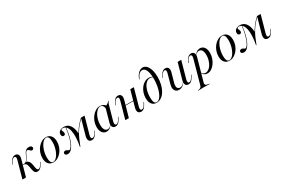

<svg xmlns="http://www.w3.org/2000/svg" viewBox="105 -1858 4810 3272"><g transform="rotate(-30 2509.5 -222.5)"><path d="M338.7 11.3Q309.7 11.3 293.1 -7.3Q276.6 -25.8 269.4 -66.1L258.9 -124.2Q253.2 -157.3 244.4 -175.4Q235.5 -193.5 221.8 -201.2Q208.1 -208.9 188.7 -208.9H155.6L157.3 -216.1H187.1Q221 -216.1 241.5 -231Q262.1 -246 275.8 -270.2Q289.5 -294.4 300.8 -321Q312.1 -347.6 325.8 -371.8Q339.5 -396 360.5 -410.9Q381.5 -425.8 413.7 -425.8Q442.7 -425.8 458.1 -414.9Q473.4 -404 473.4 -384.7Q473.4 -368.5 464.1 -358.9Q454.8 -349.2 439.5 -349.2Q427.4 -349.2 418.5 -355.6Q409.7 -362.1 402 -371Q394.4 -379.8 386.3 -386.3Q378.2 -392.7 366.9 -392.7Q349.2 -392.7 336.3 -373Q323.4 -353.2 311.3 -325Q299.2 -296.8 283.9 -269.8Q268.5 -242.7 246 -228.2L248.4 -231.5Q281.5 -221 299.6 -199.2Q317.7 -177.4 325.8 -132.3L336.3 -69.4Q341.9 -41.9 350 -29Q358.1 -16.1 372.6 -16.1Q389.5 -16.1 405.2 -31.5Q421 -46.8 438.7 -79.8L454.8 -109.7H463.7L442.7 -71Q433.1 -53.2 419.4 -34.3Q405.6 -15.3 385.9 -2Q366.1 11.3 338.7 11.3ZM46 0 137.9 -329.8Q148.4 -363.7 141.9 -382.3Q135.5 -400.8 116.1 -400.8Q98.4 -400.8 81 -383.9Q63.7 -366.9 46 -334.7L30.6 -304.8H21L39.5 -339.5Q50 -359.7 64.5 -379.4Q79 -399.2 98.8 -412.5Q118.5 -425.8 144.4 -425.8Q185.5 -425.8 202 -394.8Q218.5 -363.7 204 -312.9L116.1 0Z M652.4 11.3Q591.1 11.3 556.9 -30.2Q522.6 -71.8 522.6 -144.4Q522.6 -200.8 541.1 -251.2Q559.7 -301.6 591.5 -340.7Q623.4 -379.8 664.5 -402.8Q705.6 -425.8 750.8 -425.8Q811.3 -425.8 846 -384.3Q880.6 -342.7 880.6 -269.4Q880.6 -213.7 862.5 -163.3Q844.4 -112.9 812.1 -73.8Q779.8 -34.7 738.7 -11.7Q697.6 11.3 652.4 11.3ZM651.6 2.4Q675.8 2.4 698.8 -14.1Q721.8 -30.6 741.9 -59.7Q762.1 -88.7 777.4 -127Q792.7 -165.3 801.6 -208.9Q810.5 -252.4 810.5 -296.8Q810.5 -357.3 795.6 -387.1Q780.6 -416.9 752.4 -416.9Q728.2 -416.9 704.8 -400.4Q681.5 -383.9 661.7 -354.8Q641.9 -325.8 626.6 -287.9Q611.3 -250 602.4 -206.5Q593.5 -162.9 593.5 -117.7Q593.5 -58.1 608.5 -27.8Q623.4 2.4 651.6 2.4Z M1172.6 9.7Q1191.1 -86.3 1194.4 -164.1Q1197.6 -241.9 1185.1 -298Q1172.6 -354 1145.2 -384.3Q1117.7 -414.5 1076.6 -414.5Q1045.2 -414.5 1045.2 -393.5Q1045.2 -383.1 1050 -373.4Q1054.8 -363.7 1059.3 -353.2Q1063.7 -342.7 1063.7 -329.8Q1063.7 -312.1 1054.4 -302.4Q1045.2 -292.7 1029 -292.7Q1010.5 -292.7 1000.4 -305.2Q990.3 -317.7 990.3 -339.5Q990.3 -379 1021.4 -402.4Q1052.4 -425.8 1102.4 -425.8Q1153.2 -425.8 1188.3 -398.8Q1223.4 -371.8 1243.5 -321.4Q1263.7 -271 1267.7 -200Q1251.6 -168.5 1237.5 -136.7Q1223.4 -104.8 1209.7 -69.4Q1196 -33.9 1180.6 9.7ZM935.5 11.3Q911.3 11.3 897.2 0.8Q883.1 -9.7 883.1 -27.4Q883.1 -42.7 894.4 -52.4Q905.6 -62.1 922.6 -62.1Q937.9 -62.1 949.6 -55.6Q961.3 -49.2 971.4 -42.3Q981.5 -35.5 991.1 -35.5Q1006.5 -35.5 1025.8 -59.7Q1045.2 -83.9 1065.3 -131.9Q1085.5 -179.8 1102.4 -249.6Q1119.4 -319.4 1128.2 -410.5L1135.5 -403.2Q1125.8 -308.9 1107.3 -232.7Q1088.7 -156.5 1062.1 -101.6Q1035.5 -46.8 1003.6 -17.7Q971.8 11.3 935.5 11.3ZM1172.6 9.7Q1200 -66.9 1228.2 -127.8Q1256.5 -188.7 1287.9 -238.7Q1319.4 -288.7 1356 -331.5Q1392.7 -374.2 1437.1 -414.5L1439.5 -405.6Q1395.2 -364.5 1359.3 -322.6Q1323.4 -280.6 1293.1 -232.3Q1262.9 -183.9 1235.9 -124.6Q1208.9 -65.3 1180.6 9.7ZM1408.9 11.3Q1381.5 11.3 1364.9 -2.8Q1348.4 -16.9 1344.4 -42.7Q1340.3 -68.5 1349.2 -101.6L1437.1 -414.5H1507.3L1415.3 -84.7Q1405.6 -52.4 1411.3 -34.3Q1416.9 -16.1 1437.1 -16.1Q1455.6 -16.1 1473 -31.9Q1490.3 -47.6 1507.3 -79.8L1523.4 -109.7H1532.3L1513.7 -75Q1503.2 -54.8 1488.7 -35.1Q1474.2 -15.3 1454.8 -2Q1435.5 11.3 1408.9 11.3Z M1700.8 11.3Q1649.2 11.3 1618.1 -29.8Q1587.1 -71 1587.1 -140.3Q1587.1 -195.2 1605.6 -246.4Q1624.2 -297.6 1656 -337.9Q1687.9 -378.2 1728.2 -402Q1768.5 -425.8 1811.3 -425.8Q1850 -425.8 1881.5 -407.7Q1912.9 -389.5 1933.1 -356.5L1883.9 -321.8Q1881.5 -369.4 1863.3 -393.1Q1845.2 -416.9 1816.9 -416.9Q1786.3 -416.9 1758.1 -394Q1729.8 -371 1707.3 -331.9Q1684.7 -292.7 1671.8 -244Q1658.9 -195.2 1658.9 -141.9Q1658.9 -80.6 1679 -48Q1699.2 -15.3 1735.5 -15.3Q1758.9 -15.3 1777.8 -28.6Q1796.8 -41.9 1813.7 -69.4V-62.9Q1792.7 -26.6 1764.1 -7.7Q1735.5 11.3 1700.8 11.3ZM1874.2 11.3Q1833.9 11.3 1817.3 -19.8Q1800.8 -50.8 1815.3 -101.6L1889.5 -366.9Q1915.3 -375.8 1941.5 -393.1Q1967.7 -410.5 1984.7 -429.8L1989.5 -422.6Q1981.5 -414.5 1975.8 -405.2Q1970.2 -396 1966.1 -385.9Q1962.1 -375.8 1958.1 -361.3L1880.6 -84.7Q1871.8 -51.6 1878.2 -32.7Q1884.7 -13.7 1904 -13.7Q1919.4 -13.7 1931.9 -24.2Q1944.4 -34.7 1954.8 -49.6Q1965.3 -64.5 1972.6 -79.8L1988.7 -109.7H1997.6L1979 -73.4Q1968.5 -54 1954.4 -34.3Q1940.3 -14.5 1920.6 -1.6Q1900.8 11.3 1874.2 11.3Z M2070.2 0 2162.1 -329.8Q2171.8 -362.1 2166.5 -380.2Q2161.3 -398.4 2140.3 -398.4Q2122.6 -398.4 2105.2 -383.1Q2087.9 -367.7 2070.2 -334.7L2054.8 -304.8H2045.2L2063.7 -339.5Q2087.1 -384.7 2111.7 -405.2Q2136.3 -425.8 2167.7 -425.8Q2196 -425.8 2212.5 -411.7Q2229 -397.6 2233.5 -372.2Q2237.9 -346.8 2228.2 -312.9L2140.3 0ZM2160.5 -212.9 2162.9 -221.8H2390.3L2387.9 -212.9ZM2379 11.3Q2351.6 11.3 2334.7 -2.8Q2317.7 -16.9 2313.7 -42.3Q2309.7 -67.7 2319.4 -101.6L2407.3 -414.5H2477.4L2384.7 -84.7Q2375.8 -52.4 2381.5 -34.3Q2387.1 -16.1 2406.5 -16.1Q2425 -16.1 2442.3 -31Q2459.7 -46 2476.6 -79.8L2492.7 -109.7H2501.6L2483.9 -75Q2459.7 -30.6 2435.5 -9.7Q2411.3 11.3 2379 11.3Z M2684.7 11.3Q2625 11.3 2591.5 -30.6Q2558.1 -72.6 2558.1 -148.4Q2558.1 -204.8 2575.4 -254.8Q2592.7 -304.8 2622.6 -343.5Q2652.4 -382.3 2691.5 -404Q2730.6 -425.8 2773.4 -425.8Q2820.2 -425.8 2849.2 -400.8L2848.4 -391.9Q2838.7 -401.6 2823.8 -406.5Q2808.9 -411.3 2791.1 -411.3Q2756.5 -411.3 2727 -389.5Q2697.6 -367.7 2675.4 -328.2Q2653.2 -288.7 2641.1 -235.9Q2629 -183.1 2629 -121Q2629 -58.1 2643.5 -27.8Q2658.1 2.4 2688.7 2.4Q2720.2 2.4 2748.4 -27Q2776.6 -56.5 2798 -107.7Q2819.4 -158.9 2831.9 -225.8Q2844.4 -292.7 2844.4 -366.9Q2844.4 -439.5 2832.7 -490.3Q2821 -541.1 2798 -568.1Q2775 -595.2 2742.7 -595.2Q2708.9 -595.2 2679.4 -565.3Q2650 -535.5 2629.8 -480.6H2621.8Q2641.1 -546.8 2683.5 -588.7Q2725.8 -630.6 2772.6 -630.6Q2815.3 -630.6 2847.6 -596.4Q2879.8 -562.1 2898 -501.2Q2916.1 -440.3 2916.1 -361.3Q2916.1 -282.3 2898.8 -214.5Q2881.5 -146.8 2850 -96Q2818.5 -45.2 2776.2 -16.9Q2733.9 11.3 2684.7 11.3Z M3126.6 11.3Q3088.7 11.3 3064.9 -8.5Q3041.1 -28.2 3034.7 -63.3Q3028.2 -98.4 3041.9 -146L3092.7 -329.8Q3103.2 -363.7 3096.8 -382.3Q3090.3 -400.8 3071.8 -400.8Q3053.2 -400.8 3035.5 -383.9Q3017.7 -366.9 3000.8 -334.7L2984.7 -304.8H2975.8L2994.4 -339.5Q3004.8 -359.7 3019.4 -379.4Q3033.9 -399.2 3053.6 -412.5Q3073.4 -425.8 3099.2 -425.8Q3127.4 -425.8 3143.5 -411.3Q3159.7 -396.8 3164.1 -371.8Q3168.5 -346.8 3158.9 -312.9L3110.5 -141.1Q3092.7 -79.8 3106 -46.8Q3119.4 -13.7 3160.5 -13.7Q3187.9 -13.7 3210.9 -31.5Q3233.9 -49.2 3254.8 -83.9V-78.2Q3229.8 -33.9 3197.6 -11.3Q3165.3 11.3 3126.6 11.3ZM3311.3 11.3Q3283.1 11.3 3266.9 -2.8Q3250.8 -16.9 3246.8 -42.7Q3242.7 -68.5 3251.6 -101.6L3339.5 -414.5H3409.7L3317.7 -84.7Q3308.1 -52.4 3313.3 -33.1Q3318.5 -13.7 3338.7 -13.7Q3355.6 -13.7 3373.8 -30.2Q3391.9 -46.8 3409.7 -79.8L3425.8 -109.7H3434.7L3416.1 -75Q3405.6 -55.6 3391.1 -35.5Q3376.6 -15.3 3357.3 -2Q3337.9 11.3 3311.3 11.3Z M3397.6 186.3 3400 177.4Q3423.4 175.8 3437.9 170.2Q3452.4 164.5 3460.9 152Q3469.4 139.5 3475.8 116.9L3600 -329.8Q3609.7 -362.9 3604 -381.9Q3598.4 -400.8 3578.2 -400.8Q3562.1 -400.8 3544 -384.7Q3525.8 -368.5 3508.1 -334.7L3492.7 -304.8H3483.1L3501.6 -339.5Q3512.1 -359.7 3526.6 -379.4Q3541.1 -399.2 3560.9 -412.5Q3580.6 -425.8 3606.5 -425.8Q3646.8 -425.8 3663.7 -394.8Q3680.6 -363.7 3666.1 -312.9L3546.8 112.1Q3541.1 134.7 3546 148.4Q3550.8 162.1 3569.4 168.5Q3587.9 175 3621.8 177.4L3619.4 186.3Q3608.1 185.5 3589.1 185.1Q3570.2 184.7 3548 183.9Q3525.8 183.1 3504 183.1Q3471.8 183.1 3442.3 184.3Q3412.9 185.5 3397.6 186.3ZM3685.5 11.3Q3650.8 11.3 3624.6 -6Q3598.4 -23.4 3587.9 -52.4L3590.3 -59.7Q3600.8 -37.1 3618.5 -25.4Q3636.3 -13.7 3659.7 -13.7Q3691.9 -13.7 3721.4 -34.3Q3750.8 -54.8 3773.4 -91.1Q3796 -127.4 3809.3 -174.2Q3822.6 -221 3822.6 -271.8Q3822.6 -333.1 3802.8 -364.9Q3783.1 -396.8 3744.4 -396.8Q3721.8 -396.8 3702.4 -383.5Q3683.1 -370.2 3667.7 -345.2V-351.6Q3688.7 -387.9 3717.3 -406.9Q3746 -425.8 3779 -425.8Q3833.1 -425.8 3863.7 -384.3Q3894.4 -342.7 3894.4 -271.8Q3894.4 -217.7 3877 -167.3Q3859.7 -116.9 3829.8 -76.2Q3800 -35.5 3762.9 -12.1Q3725.8 11.3 3685.5 11.3Z M4117.7 11.3Q4056.5 11.3 4022.2 -30.2Q3987.9 -71.8 3987.9 -144.4Q3987.9 -200.8 4006.5 -251.2Q4025 -301.6 4056.9 -340.7Q4088.7 -379.8 4129.8 -402.8Q4171 -425.8 4216.1 -425.8Q4276.6 -425.8 4311.3 -384.3Q4346 -342.7 4346 -269.4Q4346 -213.7 4327.8 -163.3Q4309.7 -112.9 4277.4 -73.8Q4245.2 -34.7 4204 -11.7Q4162.9 11.3 4117.7 11.3ZM4116.9 2.4Q4141.1 2.4 4164.1 -14.1Q4187.1 -30.6 4207.3 -59.7Q4227.4 -88.7 4242.7 -127Q4258.1 -165.3 4266.9 -208.9Q4275.8 -252.4 4275.8 -296.8Q4275.8 -357.3 4260.9 -387.1Q4246 -416.9 4217.7 -416.9Q4193.5 -416.9 4170.2 -400.4Q4146.8 -383.9 4127 -354.8Q4107.3 -325.8 4091.9 -287.9Q4076.6 -250 4067.7 -206.5Q4058.9 -162.9 4058.9 -117.7Q4058.9 -58.1 4073.8 -27.8Q4088.7 2.4 4116.9 2.4Z M4637.9 9.7Q4656.5 -86.3 4659.7 -164.1Q4662.9 -241.9 4650.4 -298Q4637.9 -354 4610.5 -384.3Q4583.1 -414.5 4541.9 -414.5Q4510.5 -414.5 4510.5 -393.5Q4510.5 -383.1 4515.3 -373.4Q4520.2 -363.7 4524.6 -353.2Q4529 -342.7 4529 -329.8Q4529 -312.1 4519.8 -302.4Q4510.5 -292.7 4494.4 -292.7Q4475.8 -292.7 4465.7 -305.2Q4455.6 -317.7 4455.6 -339.5Q4455.6 -379 4486.7 -402.4Q4517.7 -425.8 4567.7 -425.8Q4618.5 -425.8 4653.6 -398.8Q4688.7 -371.8 4708.9 -321.4Q4729 -271 4733.1 -200Q4716.9 -168.5 4702.8 -136.7Q4688.7 -104.8 4675 -69.4Q4661.3 -33.9 4646 9.7ZM4400.8 11.3Q4376.6 11.3 4362.5 0.8Q4348.4 -9.7 4348.4 -27.4Q4348.4 -42.7 4359.7 -52.4Q4371 -62.1 4387.9 -62.1Q4403.2 -62.1 4414.9 -55.6Q4426.6 -49.2 4436.7 -42.3Q4446.8 -35.5 4456.5 -35.5Q4471.8 -35.5 4491.1 -59.7Q4510.5 -83.9 4530.6 -131.9Q4550.8 -179.8 4567.7 -249.6Q4584.7 -319.4 4593.5 -410.5L4600.8 -403.2Q4591.1 -308.9 4572.6 -232.7Q4554 -156.5 4527.4 -101.6Q4500.8 -46.8 4469 -17.7Q4437.1 11.3 4400.8 11.3ZM4637.9 9.7Q4665.3 -66.9 4693.5 -127.8Q4721.8 -188.7 4753.2 -238.7Q4784.7 -288.7 4821.4 -331.5Q4858.1 -374.2 4902.4 -414.5L4904.8 -405.6Q4860.5 -364.5 4824.6 -322.6Q4788.7 -280.6 4758.5 -232.3Q4728.2 -183.9 4701.2 -124.6Q4674.2 -65.3 4646 9.7ZM4874.2 11.3Q4846.8 11.3 4830.2 -2.8Q4813.7 -16.9 4809.7 -42.7Q4805.6 -68.5 4814.5 -101.6L4902.4 -414.5H4972.6L4880.6 -84.7Q4871 -52.4 4876.6 -34.3Q4882.3 -16.1 4902.4 -16.1Q4921 -16.1 4938.3 -31.9Q4955.6 -47.6 4972.6 -79.8L4988.7 -109.7H4997.6L4979 -75Q4968.5 -54.8 4954 -35.1Q4939.5 -15.3 4920.2 -2Q4900.8 11.3 4874.2 11.3Z"/></g></svg>

Font: Playfair 144pt Light
Style: Italic
Weight: 300
Italic angle: -15.6°
Designer: Claus Eggers Sørensen
Foundry: Claus Eggers Sørensen
Version: Version 2.001;gftools[0.9.30]